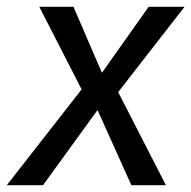

<svg xmlns="http://www.w3.org/2000/svg" viewBox="-52 -547 565 567"><path d="M297 -275 438 0H336L236 -222L75 0H-32L189 -283L64 -527H165L249 -332L387 -527H493Z"/></svg>

Font: FiraGO
Style: Italic
Weight: 400
Italic angle: -8°
Designer: bBox Type GmbH
Foundry: bBox Type GmbH
Version: Version 1.001